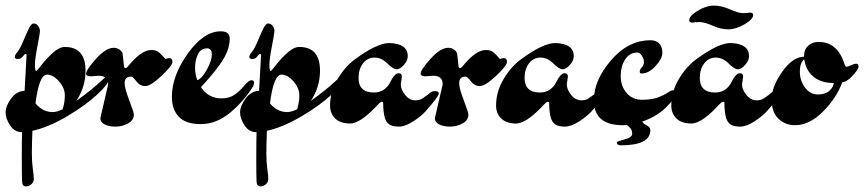

<svg xmlns="http://www.w3.org/2000/svg" viewBox="-26 -402 3092 687"><path d="M142 -135Q114 -135 101 -32Q127 -1 162 -1Q178 -1 198 -11Q206 -35 206 -61Q206 -87 185 -111Q164 -135 142 -135ZM62 -77 69 -203Q69 -209 65.5 -209Q62 -209 55.5 -200Q49 -191 38 -191Q27 -191 27 -198Q27 -205 36 -215.5Q45 -226 56.5 -253.5Q68 -281 77 -299.5Q86 -318 94 -318Q105 -318 111 -308.5Q117 -299 117 -291Q117 -283 108 -237Q99 -191 99 -169.5Q99 -148 104 -148Q106 -148 122.5 -169.5Q139 -191 162.5 -212.5Q186 -234 206 -234Q280 -234 280 -149Q280 -90 247 -41Q297 -76 338 -114L352 -127Q364 -127 364 -120Q364 -103 321.5 -63.5Q279 -24 212.5 15Q146 54 90 66Q88 116 88 147Q88 178 91.5 202.5Q95 227 95 238.5Q95 250 86 257.5Q77 265 67 265Q54 265 53 248Q52 231 52 165Q52 99 53 71Q26 71 10 46.5Q-6 22 -6 0Q-6 -22 13.5 -49Q33 -76 62 -77Z M327 -131 300 -129Q282 -129 282 -138Q282 -152 317.5 -191.5Q353 -231 381 -231Q393 -231 402.5 -224Q412 -217 413 -207L418 -162Q421 -158 424 -158Q427 -158 440 -174Q482 -223 515 -223Q528 -223 536 -219Q544 -215 554.5 -203.5Q565 -192 566 -191Q573 -194 580 -194Q591 -194 591 -180.5Q591 -167 552 -130.5Q513 -94 494 -94Q475 -94 462 -111Q449 -128 443 -128Q420 -128 420 -104Q420 -86 436.5 -43Q453 0 453 8Q453 28 432.5 39.5Q412 51 387.5 51Q363 51 348 43Q333 35 333 21L361 -100Q361 -131 327 -131Z M716 -229Q692 -229 682 -207.5Q672 -186 672 -160.5Q672 -135 680 -115Q697 -121 714.5 -153.5Q732 -186 732 -207Q732 -228 716 -229ZM766 -50Q794 -50 812.5 -62.5Q831 -75 847.5 -95Q864 -115 873.5 -115Q883 -115 883 -106Q883 -100 879 -92Q846 -39 797 1.5Q748 42 693 42Q638 42 613.5 15.5Q589 -11 589 -55Q589 -131 646 -210.5Q703 -290 764 -290Q796 -290 796 -264Q796 -229 774 -191.5Q752 -154 693 -90Q720 -50 766 -50Z M981 -135Q953 -135 940 -32Q966 -1 1001 -1Q1017 -1 1037 -11Q1045 -35 1045 -61Q1045 -87 1024 -111Q1003 -135 981 -135ZM901 -77 908 -203Q908 -209 904.5 -209Q901 -209 894.5 -200Q888 -191 877 -191Q866 -191 866 -198Q866 -205 875 -215.5Q884 -226 895.5 -253.5Q907 -281 916 -299.5Q925 -318 933 -318Q944 -318 950 -308.5Q956 -299 956 -291Q956 -283 947 -237Q938 -191 938 -169.5Q938 -148 943 -148Q945 -148 961.5 -169.5Q978 -191 1001.5 -212.5Q1025 -234 1045 -234Q1119 -234 1119 -149Q1119 -90 1086 -41Q1136 -76 1177 -114L1191 -127Q1203 -127 1203 -120Q1203 -103 1160.5 -63.5Q1118 -24 1051.5 15Q985 54 929 66Q927 116 927 147Q927 178 930.5 202.5Q934 227 934 238.5Q934 250 925 257.5Q916 265 906 265Q893 265 892 248Q891 231 891 165Q891 99 892 71Q865 71 849 46.5Q833 22 833 0Q833 -22 852.5 -49Q872 -76 901 -77Z M1412 -128 1408 -100Q1408 -82 1423.5 -62.5Q1439 -43 1460 -43Q1476 -43 1486 -50Q1508 -65 1513.5 -70.5Q1519 -76 1531.5 -76Q1544 -76 1544 -67Q1544 -57 1497 -4Q1482 13 1453 32Q1424 51 1401.5 51Q1379 51 1367.5 43.5Q1356 36 1351 20Q1345 -2 1345 -34Q1345 -38 1340 -38Q1335 -38 1317 -18Q1261 40 1226.5 40Q1192 40 1173.5 22Q1155 4 1155 -24Q1155 -73 1181 -117.5Q1207 -162 1243 -189Q1323 -248 1367 -248Q1433 -246 1433 -201Q1433 -185 1419 -169.5Q1405 -154 1393 -154Q1381 -154 1360 -175Q1339 -196 1314 -196Q1289 -196 1273 -175.5Q1257 -155 1257 -123Q1257 -71 1312 -71Q1334 -71 1348.5 -82Q1363 -93 1369 -106Q1386 -140 1400 -140Q1412 -140 1412 -128Z M1524 -131 1497 -129Q1479 -129 1479 -138Q1479 -152 1514.5 -191.5Q1550 -231 1578 -231Q1590 -231 1599.5 -224Q1609 -217 1610 -207L1615 -162Q1618 -158 1621 -158Q1624 -158 1637 -174Q1679 -223 1712 -223Q1725 -223 1733 -219Q1741 -215 1751.5 -203.5Q1762 -192 1763 -191Q1770 -194 1777 -194Q1788 -194 1788 -180.5Q1788 -167 1749 -130.5Q1710 -94 1691 -94Q1672 -94 1659 -111Q1646 -128 1640 -128Q1617 -128 1617 -104Q1617 -86 1633.5 -43Q1650 0 1650 8Q1650 28 1629.5 39.5Q1609 51 1584.5 51Q1560 51 1545 43Q1530 35 1530 21L1558 -100Q1558 -131 1524 -131Z M2006 -128 2002 -100Q2002 -82 2017.5 -62.5Q2033 -43 2054 -43Q2070 -43 2080 -50Q2102 -65 2107.5 -70.5Q2113 -76 2125.5 -76Q2138 -76 2138 -67Q2138 -57 2091 -4Q2076 13 2047 32Q2018 51 1995.5 51Q1973 51 1961.5 43.5Q1950 36 1945 20Q1939 -2 1939 -34Q1939 -38 1934 -38Q1929 -38 1911 -18Q1855 40 1820.5 40Q1786 40 1767.5 22Q1749 4 1749 -24Q1749 -73 1775 -117.5Q1801 -162 1837 -189Q1917 -248 1961 -248Q2027 -246 2027 -201Q2027 -185 2013 -169.5Q1999 -154 1987 -154Q1975 -154 1954 -175Q1933 -196 1908 -196Q1883 -196 1867 -175.5Q1851 -155 1851 -123Q1851 -71 1906 -71Q1928 -71 1942.5 -82Q1957 -93 1963 -106Q1980 -140 1994 -140Q2006 -140 2006 -128Z M2301 64Q2301 118 2195 118Q2181 118 2181 107Q2181 104 2208.5 97Q2236 90 2236 77Q2236 62 2227.5 54.5Q2219 47 2218 45Q2212 46 2202 46Q2099 46 2099 -43Q2099 -115 2160.5 -186.5Q2222 -258 2302 -258Q2321 -258 2332.5 -246.5Q2344 -235 2344 -213.5Q2344 -192 2319.5 -165.5Q2295 -139 2270 -139Q2263 -139 2263 -146Q2263 -153 2270.5 -161Q2278 -169 2278 -180.5Q2278 -192 2270.5 -203Q2263 -214 2254 -214Q2227 -214 2211 -189.5Q2195 -165 2195 -129.5Q2195 -94 2216 -69.5Q2237 -45 2271.5 -45Q2306 -45 2328.5 -53.5Q2351 -62 2363 -70.5Q2375 -79 2381 -79Q2390 -79 2390 -70Q2390 -49 2356 -16.5Q2322 16 2272 33Q2275 40 2288 46.5Q2301 53 2301 64Z M2633 -128 2629 -100Q2629 -82 2644.5 -62.5Q2660 -43 2681 -43Q2697 -43 2707 -50Q2729 -65 2734.5 -70.5Q2740 -76 2752.5 -76Q2765 -76 2765 -67Q2765 -57 2718 -4Q2703 13 2674 32Q2645 51 2622.5 51Q2600 51 2588.5 43.5Q2577 36 2572 20Q2566 -2 2566 -34Q2566 -38 2561 -38Q2556 -38 2538 -18Q2482 40 2447.5 40Q2413 40 2394.5 22Q2376 4 2376 -24Q2376 -73 2402 -117.5Q2428 -162 2464 -189Q2544 -248 2588 -248Q2654 -246 2654 -201Q2654 -185 2640 -169.5Q2626 -154 2614 -154Q2602 -154 2581 -175Q2560 -196 2535 -196Q2510 -196 2494 -175.5Q2478 -155 2478 -123Q2478 -71 2533 -71Q2555 -71 2569.5 -82Q2584 -93 2590 -106Q2607 -140 2621 -140Q2633 -140 2633 -128ZM2658 -357Q2668 -357 2669 -349Q2669 -333 2638 -315Q2607 -297 2580 -297Q2553 -297 2524 -310Q2495 -323 2477.5 -323Q2460 -323 2451 -321Q2441 -321 2440 -329Q2440 -345 2470.5 -363.5Q2501 -382 2528.5 -382Q2556 -382 2586 -368.5Q2616 -355 2632.5 -355Q2649 -355 2658 -357Z M2957 -105Q2910 -105 2883 -129Q2856 -153 2852 -190Q2836 -178 2836 -145.5Q2836 -113 2854.5 -88.5Q2873 -64 2900.5 -64Q2928 -64 2942.5 -78Q2957 -92 2957 -105ZM2996 -172Q2999 -163 3003.5 -163Q3008 -163 3019 -168.5Q3030 -174 3038 -174Q3046 -174 3046 -164Q3046 -154 3024.5 -131Q3003 -108 2988 -108Q2967 -51 2918.5 -2.5Q2870 46 2819 46Q2783 46 2759 22.5Q2735 -1 2735 -46.5Q2735 -92 2773 -145.5Q2811 -199 2851 -199V-203Q2851 -225 2866 -238.5Q2881 -252 2903 -252Q2971 -252 2996 -172Z"/></svg>

Font: Dr Sugiyama
Style: Regular
Weight: 400
Designer: Alejandro Paul
Foundry: Alejandro Paul
Version: Version 1.000